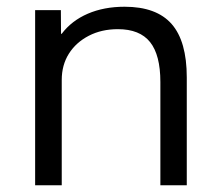

<svg xmlns="http://www.w3.org/2000/svg" viewBox="-20 -550 642 570"><path d="M84.3 0V-520H160.7L161.2 -449.7H163.2Q192.5 -488.5 240.6 -509.3Q288.7 -530 349.9 -530Q444.5 -530 489.5 -478.8Q534.5 -427.6 534.5 -320V0H456.1V-306.4Q456.1 -386.8 425.5 -425.1Q394.9 -463.4 330 -463.4Q281.4 -463.4 243.6 -443.8Q205.7 -424.2 184.5 -390.6Q163.3 -357 163.3 -312.8V0Z"/></svg>

Font: M PLUS 1 Thin
Style: Regular
Weight: 100
Designer: Coji Morishita
Foundry: UNDERFOREST DESIGN
Version: Version 1.001